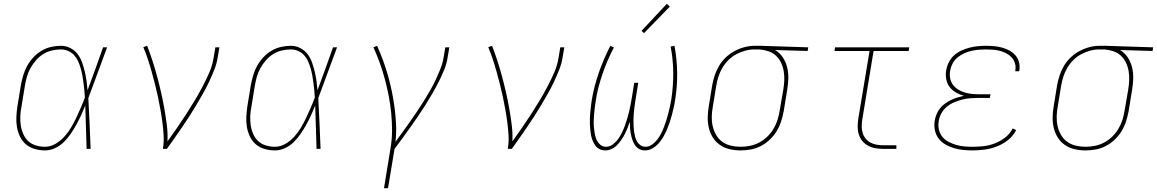

<svg xmlns="http://www.w3.org/2000/svg" viewBox="-20 -777 6040 1002"><path d="M215 8Q188 8 161.5 0.5Q135 -7 115.5 -23.5Q96 -40 84.5 -64Q73 -88 68.5 -114Q64 -140 65.5 -168Q67 -196 71 -223L89 -333Q94 -359 101.5 -384.5Q109 -410 122 -433.5Q135 -457 154 -477.5Q173 -498 196.5 -512Q220 -526 246 -532Q272 -538 298 -538Q324 -538 346.5 -526.5Q369 -515 384 -496Q399 -477 407.5 -453.5Q416 -430 422 -405.5Q428 -381 431.5 -356Q435 -331 437 -306Q458 -362 478 -418Q498 -474 518 -530H539Q514 -464 490 -397.5Q466 -331 441 -265Q445 -199 447.5 -132.5Q450 -66 453 0H432Q430 -57 428.5 -113.5Q427 -170 425 -226Q415 -201 403.5 -176Q392 -151 378.5 -126.5Q365 -102 349 -78.5Q333 -55 313 -35.5Q293 -16 267.5 -4Q242 8 215 8ZM215 -11Q243 -11 269 -26Q295 -41 315 -63Q335 -85 350 -110Q365 -135 377.5 -161.5Q390 -188 401.5 -214.5Q413 -241 423 -268Q422 -288 420 -307.5Q418 -327 415.5 -346.5Q413 -366 409.5 -385Q406 -404 400.5 -422.5Q395 -441 387 -458.5Q379 -476 366.5 -489.5Q354 -503 336 -511Q318 -519 298 -519Q275 -519 251 -513.5Q227 -508 206 -495Q185 -482 168 -462.5Q151 -443 139 -421.5Q127 -400 120.5 -377Q114 -354 110 -330L92 -220Q87 -196 86 -171Q85 -146 88.5 -122.5Q92 -99 101.5 -77.5Q111 -56 127.5 -40.5Q144 -25 167.5 -18Q191 -11 215 -11Z M830 0Q836 -35 834 -70Q832 -105 827.5 -139Q823 -173 817 -206.5Q811 -240 804 -273Q797 -306 788.5 -339Q780 -372 771 -404.5Q762 -437 751.5 -468.5Q741 -500 728 -531L748 -538Q763 -499 776 -459Q789 -419 800 -378Q811 -337 820.5 -295.5Q830 -254 837.5 -211.5Q845 -169 850.5 -126Q856 -83 854 -39Q879 -74 903 -108.5Q927 -143 950 -178.5Q973 -214 995 -250.5Q1017 -287 1036.5 -324Q1056 -361 1072.5 -399Q1089 -437 1095 -477L1104 -530H1125L1116 -477Q1111 -445 1098.5 -413.5Q1086 -382 1071.5 -351Q1057 -320 1040 -290Q1023 -260 1005.5 -230.5Q988 -201 969 -171.5Q950 -142 930.5 -113.5Q911 -85 891 -56.5Q871 -28 851 0Z M1415 8Q1388 8 1361.5 0.5Q1335 -7 1315.5 -23.5Q1296 -40 1284.5 -64Q1273 -88 1268.5 -114Q1264 -140 1265.5 -168Q1267 -196 1271 -223L1289 -333Q1294 -359 1301.5 -384.5Q1309 -410 1322 -433.5Q1335 -457 1354 -477.5Q1373 -498 1396.5 -512Q1420 -526 1446 -532Q1472 -538 1498 -538Q1524 -538 1546.5 -526.5Q1569 -515 1584 -496Q1599 -477 1607.5 -453.5Q1616 -430 1622 -405.5Q1628 -381 1631.5 -356Q1635 -331 1637 -306Q1658 -362 1678 -418Q1698 -474 1718 -530H1739Q1714 -464 1690 -397.5Q1666 -331 1641 -265Q1645 -199 1647.5 -132.5Q1650 -66 1653 0H1632Q1630 -57 1628.5 -113.5Q1627 -170 1625 -226Q1615 -201 1603.5 -176Q1592 -151 1578.5 -126.5Q1565 -102 1549 -78.5Q1533 -55 1513 -35.5Q1493 -16 1467.5 -4Q1442 8 1415 8ZM1415 -11Q1443 -11 1469 -26Q1495 -41 1515 -63Q1535 -85 1550 -110Q1565 -135 1577.5 -161.5Q1590 -188 1601.5 -214.5Q1613 -241 1623 -268Q1622 -288 1620 -307.5Q1618 -327 1615.5 -346.5Q1613 -366 1609.5 -385Q1606 -404 1600.5 -422.5Q1595 -441 1587 -458.5Q1579 -476 1566.5 -489.5Q1554 -503 1536 -511Q1518 -519 1498 -519Q1475 -519 1451 -513.5Q1427 -508 1406 -495Q1385 -482 1368 -462.5Q1351 -443 1339 -421.5Q1327 -400 1320.5 -377Q1314 -354 1310 -330L1292 -220Q1287 -196 1286 -171Q1285 -146 1288.5 -122.5Q1292 -99 1301.5 -77.5Q1311 -56 1327.5 -40.5Q1344 -25 1367.5 -18Q1391 -11 1415 -11Z M1984 205 2018 -3Q2026 -50 2026 -96Q2026 -142 2021.5 -187.5Q2017 -233 2008.5 -277Q2000 -321 1988.5 -364Q1977 -407 1962 -448.5Q1947 -490 1929 -530L1948 -538Q1965 -500 1979.5 -460.5Q1994 -421 2005.5 -380Q2017 -339 2025.5 -297Q2034 -255 2039.5 -212.5Q2045 -170 2047 -126Q2049 -82 2044 -37Q2063 -63 2082 -89Q2101 -115 2119.5 -141.5Q2138 -168 2156 -194.5Q2174 -221 2191 -248.5Q2208 -276 2224 -303.5Q2240 -331 2253.5 -360Q2267 -389 2278.5 -418Q2290 -447 2295 -477L2304 -530H2325L2316 -477Q2311 -444 2298 -412.5Q2285 -381 2269.5 -350Q2254 -319 2236.5 -289Q2219 -259 2200.5 -229.5Q2182 -200 2162 -171Q2142 -142 2122 -113.5Q2102 -85 2081 -56.5Q2060 -28 2039 0L2005 205Z M2630 0Q2636 -35 2634 -70Q2632 -105 2627.5 -139Q2623 -173 2617 -206.5Q2611 -240 2604 -273Q2597 -306 2588.5 -339Q2580 -372 2571 -404.5Q2562 -437 2551.5 -468.5Q2541 -500 2528 -531L2548 -538Q2563 -499 2576 -459Q2589 -419 2600 -378Q2611 -337 2620.5 -295.5Q2630 -254 2637.5 -211.5Q2645 -169 2650.5 -126Q2656 -83 2654 -39Q2679 -74 2703 -108.5Q2727 -143 2750 -178.5Q2773 -214 2795 -250.5Q2817 -287 2836.5 -324Q2856 -361 2872.5 -399Q2889 -437 2895 -477L2904 -530H2925L2916 -477Q2911 -445 2898.5 -413.5Q2886 -382 2871.5 -351Q2857 -320 2840 -290Q2823 -260 2805.5 -230.5Q2788 -201 2769 -171.5Q2750 -142 2730.5 -113.5Q2711 -85 2691 -56.5Q2671 -28 2651 0Z M3139 8Q3123 8 3109.5 1.5Q3096 -5 3087.5 -16.5Q3079 -28 3073.5 -41.5Q3068 -55 3065 -69.5Q3062 -84 3060.5 -99Q3059 -114 3058.5 -129.5Q3058 -145 3058.5 -160.5Q3059 -176 3060.5 -191.5Q3062 -207 3064 -222.5Q3066 -238 3068 -253Q3074 -290 3083.5 -326.5Q3093 -363 3105.5 -399Q3118 -435 3133 -469.5Q3148 -504 3165 -538L3184 -529Q3166 -496 3151.5 -462Q3137 -428 3125 -393Q3113 -358 3103.5 -322Q3094 -286 3089 -250Q3086 -233 3084 -215.5Q3082 -198 3080.5 -181Q3079 -164 3078.5 -146.5Q3078 -129 3079.5 -112Q3081 -95 3084 -78.5Q3087 -62 3093.5 -47.5Q3100 -33 3112.5 -22Q3125 -11 3142 -11Q3161 -11 3177.5 -23Q3194 -35 3205.5 -51Q3217 -67 3225.5 -84.5Q3234 -102 3240.5 -119.5Q3247 -137 3252.5 -155.5Q3258 -174 3262.5 -192Q3267 -210 3270.5 -228.5Q3274 -247 3277 -265L3290 -345H3311L3298 -265Q3296 -250 3293.5 -235.5Q3291 -221 3289.5 -206.5Q3288 -192 3287 -177.5Q3286 -163 3286 -148.5Q3286 -134 3286.5 -119.5Q3287 -105 3289 -91Q3291 -77 3294.5 -63.5Q3298 -50 3304.5 -38.5Q3311 -27 3322.5 -19Q3334 -11 3349 -11Q3367 -11 3383 -22.5Q3399 -34 3410.5 -49Q3422 -64 3430.5 -81Q3439 -98 3445.5 -115Q3452 -132 3457.5 -149.5Q3463 -167 3467.5 -184.5Q3472 -202 3476 -220Q3480 -238 3483 -256Q3494 -327 3493.5 -396.5Q3493 -466 3480 -534L3500 -538Q3513 -468 3514 -397Q3515 -326 3503 -253Q3500 -233 3495.5 -214Q3491 -195 3486 -175.5Q3481 -156 3474.5 -137Q3468 -118 3460 -99.5Q3452 -81 3441.5 -62.5Q3431 -44 3417 -28.5Q3403 -13 3384.5 -2.5Q3366 8 3346 8Q3329 8 3315.5 0.5Q3302 -7 3293.5 -20Q3285 -33 3280 -48Q3275 -63 3272 -78.5Q3269 -94 3268 -110Q3267 -126 3267 -142Q3262 -126 3255.5 -110Q3249 -94 3241 -78Q3233 -62 3223 -47.5Q3213 -33 3200.5 -20Q3188 -7 3171.5 0.5Q3155 8 3139 8ZM3341 -604 3328 -616 3460 -757 3476 -743Z M3845 8Q3816 8 3788 1.5Q3760 -5 3737.5 -20.5Q3715 -36 3700.5 -59Q3686 -82 3679.5 -109Q3673 -136 3673.5 -165Q3674 -194 3679 -223L3697 -333Q3702 -360 3710.5 -385.5Q3719 -411 3733.5 -435Q3748 -459 3769 -478.5Q3790 -498 3814.5 -511Q3839 -524 3865.5 -531Q3892 -538 3918 -538Q3922 -538 3925.5 -538Q3929 -538 3933 -538Q3937 -538 3941 -538Q3945 -538 3949 -538L4198 -530L4195 -511L4025 -516Q4049 -502 4065 -478Q4081 -454 4088 -425.5Q4095 -397 4094 -367Q4093 -337 4088 -307L4070 -197Q4065 -170 4056.5 -143.5Q4048 -117 4033.5 -93Q4019 -69 3997.5 -48.5Q3976 -28 3951 -15Q3926 -2 3898.5 3Q3871 8 3845 8ZM3845 -11Q3869 -11 3894 -16Q3919 -21 3942 -33Q3965 -45 3984 -63.5Q4003 -82 4016.5 -104.5Q4030 -127 4037.5 -151Q4045 -175 4049 -200L4068 -310Q4072 -334 4073 -358.5Q4074 -383 4070 -406Q4066 -429 4056 -450Q4046 -471 4029.5 -486.5Q4013 -502 3990.5 -509.5Q3968 -517 3944 -519H3930Q3926 -519 3923 -519Q3920 -519 3917 -519Q3893 -519 3869 -512.5Q3845 -506 3822.5 -494Q3800 -482 3781.5 -463.5Q3763 -445 3750 -423Q3737 -401 3729.5 -377.5Q3722 -354 3718 -330L3700 -220Q3695 -194 3694.5 -168Q3694 -142 3699.5 -118Q3705 -94 3717.5 -72.5Q3730 -51 3749.5 -37Q3769 -23 3794 -17Q3819 -11 3845 -11Z M4589 0Q4569 0 4548.5 -3.5Q4528 -7 4510.5 -16.5Q4493 -26 4480.5 -41Q4468 -56 4462 -75Q4456 -94 4456 -114.5Q4456 -135 4459 -156L4518 -511H4335L4338 -530H4725L4722 -511H4539L4480 -153Q4477 -135 4477 -117.5Q4477 -100 4482 -83.5Q4487 -67 4497.5 -54Q4508 -41 4522.5 -33Q4537 -25 4554.5 -22Q4572 -19 4589 -19H4658V0Z M5057 8Q5032 8 5006.5 5.5Q4981 3 4958 -4Q4935 -11 4914 -23Q4893 -35 4878.5 -54Q4864 -73 4859 -97.5Q4854 -122 4858 -147Q4861 -164 4867.5 -180.5Q4874 -197 4885.5 -211.5Q4897 -226 4912 -236.5Q4927 -247 4943 -255Q4959 -263 4976 -268Q4993 -273 5010 -277Q4988 -283 4968.5 -294.5Q4949 -306 4935.5 -323.5Q4922 -341 4918 -364.5Q4914 -388 4918 -411Q4922 -433 4932.5 -453.5Q4943 -474 4960 -489Q4977 -504 4998 -513.5Q5019 -523 5040.5 -528.5Q5062 -534 5083.5 -536Q5105 -538 5126 -538Q5148 -538 5169 -536Q5190 -534 5210 -528.5Q5230 -523 5247.5 -513.5Q5265 -504 5278.5 -489Q5292 -474 5297.5 -454Q5303 -434 5300 -413Q5300 -411 5299.5 -409Q5299 -407 5298 -405H5278Q5278 -407 5278.5 -408.5Q5279 -410 5279 -412Q5282 -430 5276.5 -447.5Q5271 -465 5259.5 -477.5Q5248 -490 5232 -498.5Q5216 -507 5199 -511.5Q5182 -516 5163.5 -517.5Q5145 -519 5126 -519Q5107 -519 5088 -517.5Q5069 -516 5049.5 -511.5Q5030 -507 5011.5 -498.5Q4993 -490 4977 -477Q4961 -464 4951.5 -446Q4942 -428 4939 -409Q4935 -389 4938.5 -369.5Q4942 -350 4953 -335Q4964 -320 4980 -310Q4996 -300 5014 -294.5Q5032 -289 5051.5 -287Q5071 -285 5091 -285H5149L5146 -266H5088Q5067 -266 5045.5 -264.5Q5024 -263 5002.5 -257.5Q4981 -252 4960.5 -243.5Q4940 -235 4922 -220.5Q4904 -206 4893 -186Q4882 -166 4879 -144Q4875 -122 4880 -100.5Q4885 -79 4898 -63Q4911 -47 4930 -37Q4949 -27 4969.5 -21Q4990 -15 5012.5 -13Q5035 -11 5057 -11Q5086 -11 5115 -14.5Q5144 -18 5172.5 -29Q5201 -40 5226 -59.5Q5251 -79 5265 -107L5283 -98Q5268 -68 5241 -46.5Q5214 -25 5183 -13Q5152 -1 5120 3.5Q5088 8 5057 8Z M5645 8Q5616 8 5588 1.5Q5560 -5 5537.5 -20.5Q5515 -36 5500.5 -59Q5486 -82 5479.5 -109Q5473 -136 5473.5 -165Q5474 -194 5479 -223L5497 -333Q5502 -360 5510.5 -385.5Q5519 -411 5533.5 -435Q5548 -459 5569 -478.5Q5590 -498 5614.5 -511Q5639 -524 5665.5 -531Q5692 -538 5718 -538Q5722 -538 5725.5 -538Q5729 -538 5733 -538Q5737 -538 5741 -538Q5745 -538 5749 -538L5998 -530L5995 -511L5825 -516Q5849 -502 5865 -478Q5881 -454 5888 -425.5Q5895 -397 5894 -367Q5893 -337 5888 -307L5870 -197Q5865 -170 5856.5 -143.5Q5848 -117 5833.5 -93Q5819 -69 5797.5 -48.5Q5776 -28 5751 -15Q5726 -2 5698.5 3Q5671 8 5645 8ZM5645 -11Q5669 -11 5694 -16Q5719 -21 5742 -33Q5765 -45 5784 -63.5Q5803 -82 5816.5 -104.5Q5830 -127 5837.5 -151Q5845 -175 5849 -200L5868 -310Q5872 -334 5873 -358.5Q5874 -383 5870 -406Q5866 -429 5856 -450Q5846 -471 5829.5 -486.5Q5813 -502 5790.5 -509.5Q5768 -517 5744 -519H5730Q5726 -519 5723 -519Q5720 -519 5717 -519Q5693 -519 5669 -512.5Q5645 -506 5622.5 -494Q5600 -482 5581.5 -463.5Q5563 -445 5550 -423Q5537 -401 5529.5 -377.5Q5522 -354 5518 -330L5500 -220Q5495 -194 5494.5 -168Q5494 -142 5499.5 -118Q5505 -94 5517.5 -72.5Q5530 -51 5549.5 -37Q5569 -23 5594 -17Q5619 -11 5645 -11Z"/></svg>

Font: Iosevka Curly Slab ThEx
Style: Italic
Weight: 100
Width: 7
Italic angle: -9°
Monospace: yes
Designer: Belleve Invis
Foundry: Belleve Invis
Version: Version 11.1.0; ttfautohint (v1.8.3)